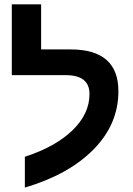

<svg xmlns="http://www.w3.org/2000/svg" viewBox="-20 -833 612 882"><path d="M94.2 -112.8Q234.9 -158.7 313 -234.4Q391.1 -310.1 391.1 -400.9Q391.1 -487.8 282.2 -487.8H34.2V-813H168.9V-606H304.2Q523.9 -606 523.9 -414.1Q523.9 -262.7 410.2 -147Q296.4 -31.2 94.2 28.8Z"/></svg>

Font: Liberation Sans
Style: Bold
Weight: 700
Designer: Steve Matteson
Foundry: Ascender Corporation
Version: Version 2.1.5